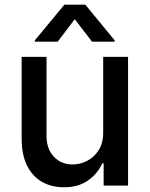

<svg xmlns="http://www.w3.org/2000/svg" viewBox="-20 -787 635 814"><path d="M417.5 -225.6V-545.9H522.9V0H419.4V-94.7H413.6Q394.5 -51.3 353.3 -22Q312 7.3 250.5 6.8Q197.8 6.8 157.7 -16.1Q117.7 -39.1 94.7 -85Q71.8 -130.9 71.8 -198.7V-545.9H177.2V-210.9Q177.2 -155.8 208.5 -122.6Q239.7 -89.4 289.1 -89.8Q318.8 -89.8 348.4 -104.5Q377.9 -119.1 397.7 -149.4Q417.5 -179.7 417.5 -225.6ZM370.1 -610.4 296.9 -705.6 224.6 -610.4H127.9V-616.2L252.9 -767.1H341.8L465.8 -616.2V-610.4Z"/></svg>

Font: Inter V
Style: Weight 500 Optical size 14.0
Weight: 500
Designer: Rasmus Andersson
Foundry: rsms
Version: Version 4.000;git-4fc901f